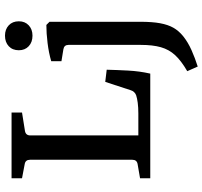

<svg xmlns="http://www.w3.org/2000/svg" viewBox="-42 -596 832 789"><g transform="rotate(-90 374.5 -201.0)"><path d="M433 -185 483 -179Q482 -138 479.5 -91Q477 -44 467 0H37V-42L95 -52Q113 -55 113 -74V-494Q113 -513 95 -516L37 -527V-570H307V-527L232 -515Q213 -512 213 -493V-49H303Q328 -49 347 -51.5Q366 -54 378 -58Q394 -64 399 -81ZM680 -414V-41Q680 8 674 40.5Q668 73 655.5 95Q643 117 621 135Q596 155 563.5 169.5Q531 184 496 195L477 152Q520 127 543 102Q566 77 575.5 43.5Q585 10 585 -39V-336Q585 -354 567 -357L518 -365V-407Q552 -417 592.5 -422Q633 -427 667 -427ZM682 -540Q682 -515 665.5 -499.5Q649 -484 623 -484Q596 -484 579.5 -499.5Q563 -515 563 -540Q563 -566 579.5 -581.5Q596 -597 623 -597Q649 -597 665.5 -581.5Q682 -566 682 -540Z"/></g></svg>

Font: Rasa Medium
Style: Regular
Weight: 500
Designer: Anna Giedrys (Yrsa+Rasa design), David Brezina (Yrsa art-direction, Rasa art-direction, design)
Foundry: Rosetta Type Foundry
Version: Version 2.004